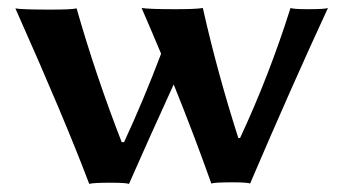

<svg xmlns="http://www.w3.org/2000/svg" viewBox="-20 -452 851 476"><path d="M201.2 3.9Q141.1 -155.3 18.1 -431.2Q32.2 -428.2 106 -428.2Q157.7 -428.2 169.9 -431.2Q217.3 -265.1 281.7 -99.6H287.6Q336.4 -205.1 379.4 -318.8Q353 -381.8 331.1 -432.1Q352.1 -429.2 414.1 -429.2Q464.8 -429.2 482.9 -432.1Q518.1 -274.9 570.8 -109.9H575.2Q647 -263.7 700.2 -432.1Q708 -429.2 744.1 -429.2Q785.2 -429.2 793 -432.1Q704.1 -240.2 600.1 2.9Q592.3 0 556.2 0Q513.2 0 503.9 2.9Q460 -120.6 410.6 -242.7Q345.2 -99.6 299.8 3.9Q292 1 253.9 1Q210 1 201.2 3.9Z"/></svg>

Font: Linux Biolinum O
Style: Bold
Weight: 700
Designer: Philipp H. Poll
Foundry: Philipp H. Poll
Version: Version 1.3.2